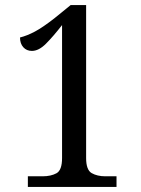

<svg xmlns="http://www.w3.org/2000/svg" viewBox="-20 -738 556 758"><path d="M90 0V-42H148Q181 -42 203 -54Q225 -66 225 -114V-639Q190 -594 161.5 -565.5Q133 -537 106 -537Q85 -537 72 -551.5Q59 -566 59 -590Q87 -597 118 -613.5Q149 -630 195 -666L259 -718H320V-114Q320 -67 342 -54.5Q364 -42 396 -42H440V0Z"/></svg>

Font: Noto Serif Hebrew SemiCondensed
Style: Regular
Weight: 400
Width: 4
Designer: Monotype Design Team
Foundry: Monotype Imaging Inc.
Version: Version 2.004; ttfautohint (v1.8.4.7-5d5b)